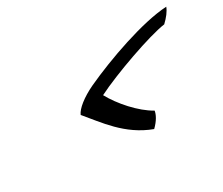

<svg xmlns="http://www.w3.org/2000/svg" viewBox="-79 -639 905 780"><g transform="rotate(-30 374.0 -249.0)"><path d="M227 -245C284 -178 343 -88 457 -46C482 -70 494 -94 496 -110C438 -142 377 -212 346 -269C437 -315 631 -384 705 -394C726 -414 741 -433 748 -452C633 -446 446 -379 329 -325C276 -300 237 -269 227 -245Z"/></g></svg>

Font: Snowfall
Style: SuperObl
Weight: 400
Designer: Jasper
Foundry: Cannot Into Space Fonts
Version: Version 0.9